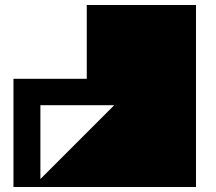

<svg xmlns="http://www.w3.org/2000/svg" viewBox="-20 -750 866 770"><path d="M438 -328H142V-32ZM34 0V-434H328V-730H766V0Z"/></svg>

Font: El Pececito
Style: Regular
Weight: 400
Designer: deFharo
Foundry: deFharo
Version: El Pececito Version 1.000